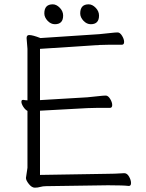

<svg xmlns="http://www.w3.org/2000/svg" viewBox="-20 -860 676 888"><path d="M400 -748Q381 -748 366 -764Q351 -780 351 -798Q351 -840 390 -840Q407 -840 422.5 -824Q438 -808 438 -788Q438 -748 400 -748ZM234 -748Q215 -748 200 -764Q185 -780 185 -798Q185 -840 224 -840Q241 -840 256.5 -824Q272 -808 272 -788Q272 -748 234 -748ZM115 -698Q131 -698 167 -684L439 -702Q462 -704 487.5 -707Q513 -710 524 -710Q535 -710 544.5 -694.5Q554 -679 554 -666Q554 -653 543 -653Q543 -653 480 -653Q454 -653 440 -652L165 -634V-397L384 -410Q407 -412 432.5 -415Q458 -418 469 -418Q480 -418 489.5 -402.5Q499 -387 499 -374Q499 -361 488 -361H426Q399 -361 385 -360L165 -348V-51L471 -56Q509 -56 554 -59H555Q568 -59 577 -43Q586 -27 586 -13.5Q586 0 576 0H575Q551 -3 488 -3H472L194 1Q178 1 166.5 4.5Q155 8 141 8Q127 8 113.5 -9Q100 -26 100 -37L107 -84V-347Q96 -353 87.5 -366.5Q79 -380 79 -389Q79 -398 86 -398H88Q98 -396 107 -396V-634L103 -684Q103 -698 115 -698Z"/></svg>

Font: LXGW WenKai Light
Style: Regular
Weight: 300
Designer: LXGW / Fontworks Inc.
Foundry: LXGW / Fontworks Inc.
Version: Version 1.501; October 10, 2024